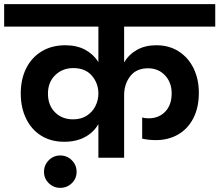

<svg xmlns="http://www.w3.org/2000/svg" viewBox="-41 -760 1057 925"><path d="M557 -632V-459Q579 -497 618.5 -519.5Q658 -542 712 -542Q774 -542 820.5 -512Q867 -482 892 -430Q917 -378 917 -313Q917 -242 890.5 -190.5Q864 -139 817 -112Q770 -85 710 -85Q675 -85 644 -92V-194Q656 -190 675 -190Q724 -190 755 -222Q786 -254 786 -310Q786 -363 754 -397Q722 -431 672 -431Q616 -431 586.5 -393Q557 -355 557 -301V0H433V-162Q410 -122 368 -99.5Q326 -77 268 -77Q205 -77 158 -106Q111 -135 85 -188Q59 -241 59 -310Q59 -379 85.5 -431.5Q112 -484 160.5 -513Q209 -542 273 -542Q329 -542 369 -520.5Q409 -499 433 -461V-632H-21V-740H996V-632ZM311 -185Q350 -185 377.5 -203Q405 -221 419 -249.5Q433 -278 433 -309Q433 -359 401.5 -395.5Q370 -432 312 -432Q260 -432 225 -398Q190 -364 190 -309Q190 -253 224 -219Q258 -185 311 -185ZM328 68Q328 100 305 122.5Q282 145 249 145Q217 145 194 122.5Q171 100 171 68Q171 35 194 12Q217 -11 249 -11Q282 -11 305 12Q328 35 328 68Z"/></svg>

Font: Fz Poppins SemBd
Style: Regular
Weight: 600
Designer: Ninad Kale (Devanagari), Jonny Pinhorn (Latin)
Foundry: Indian Type Foundry
Version: Vit hóa bi Vntype.Com & FontZin.Com